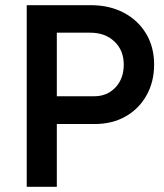

<svg xmlns="http://www.w3.org/2000/svg" viewBox="-20 -720 634 740"><path d="M83 0V-700H330Q402 -700 457 -671Q512 -642 543 -590.5Q574 -539 574 -471Q574 -405 545 -353Q516 -301 464.5 -271.5Q413 -242 345 -242H199V0ZM199 -349H343Q393 -349 425 -383Q457 -417 457 -471Q457 -526 421 -560Q385 -594 328 -594H199Z"/></svg>

Font: Figtree Light SemiBold
Style: Regular
Weight: 600
Version: Version 2.002